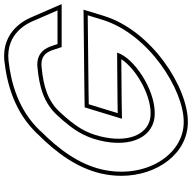

<svg xmlns="http://www.w3.org/2000/svg" viewBox="-20 -838 928 928"><g transform="rotate(-90 444.0 -374.0)"><path d="M421.8 -270 361.2 -269 404 -409 462.9 -410 834.1 -414 833.8 -413 812.4 -343C743.9 -119 473.3 51 318.1 50C156.6 50 40.6 -139 89.5 -348C115.2 -455 182.3 -550 275.7 -643L276 -644C376.5 -750 508.7 -785 616.1 -797C749.3 -810 797.6 -701 809 -672L857.7 -560H695L685.7 -588C677.2 -613 655.4 -664 583.5 -657C486.4 -648 410.8 -626 351.3 -562C280.2 -485 248.1 -433 229.5 -358C190.8 -201 249.2 -89 360.9 -90C478.2 -90 628.9 -191 653.7 -272ZM422.1 -250 621.9 -251.7C578.3 -183.9 455.1 -110 360.8 -110C349.2 -109.9 338.9 -111.1 329.1 -113.5C258 -130.9 215.7 -218.4 248.9 -353.2C266.6 -424.5 295.8 -472.4 366 -548.4C420.8 -607.4 489.9 -628.2 585.5 -637.1C643.7 -642.8 658.8 -604.9 666.7 -581.6L680.5 -540H888.2L827.4 -679.7C815.4 -710.2 761.3 -831.3 614 -816.9C504.2 -804.6 366.7 -768.8 261.5 -657.8L258.3 -654.3C165.1 -561 96.7 -463.4 70.1 -352.6C62 -318.2 58.2 -284.4 58.2 -251.7C58.2 -77.4 167.1 70 318 70C483.6 71.1 760.1 -103.6 831.5 -337.2L861.2 -434.3L462.7 -430L389.1 -428.8L334 -248.5Z"/></g></svg>

Font: Nordica Plus
Style: NordicaClassicRgCondOblOl
Weight: 500
Version: Version 1.01